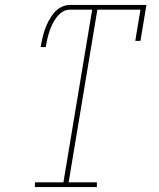

<svg xmlns="http://www.w3.org/2000/svg" viewBox="-20 -755 640 775"><path d="M121 0V-19H236L352 -716H262Q246 -716 232 -707Q218 -698 208 -684.5Q198 -671 191 -656.5Q184 -642 179 -626.5Q174 -611 170.5 -596Q167 -581 165 -565H144Q147 -583 151 -600.5Q155 -618 161 -635.5Q167 -653 176 -670Q185 -687 197 -702Q209 -717 226.5 -726Q244 -735 262 -735H571L547 -590H526L547 -716H373L257 -19H371V0Z"/></svg>

Font: Iosevka Curly Slab ThExObl
Style: Regular
Weight: 100
Width: 7
Italic angle: -9°
Monospace: yes
Designer: Belleve Invis
Foundry: Belleve Invis
Version: Version 11.1.0; ttfautohint (v1.8.3)